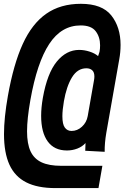

<svg xmlns="http://www.w3.org/2000/svg" viewBox="-20 -788 653 1008"><path d="M1 -84.5Q1 -169 21.5 -285Q51 -451 99.5 -557.2Q148 -663.5 222.8 -715.8Q297.5 -768 404.5 -768Q516 -768 564.5 -706.8Q613 -645.5 613 -552Q613 -514 606 -476L538 -90Q529 -37.5 529.5 9L427.5 3.5L429 -37Q412 -18 386 -8Q360 2 331.5 2Q265 2 230.5 -45.5Q196 -93 196 -179.5Q196 -223 205 -274.5Q228 -403.5 278.2 -464.8Q328.5 -526 395.5 -526Q422.5 -526 450 -517.2Q477.5 -508.5 495 -493.5L502.5 -516Q505.5 -532 505.5 -549.5Q505.5 -594 482.2 -624.2Q459 -654.5 403.5 -654.5Q302.5 -654.5 238.5 -557.2Q174.5 -460 139.5 -263Q122 -164 122 -98.5Q122 -33.5 140.2 6Q158.5 45.5 197.8 64Q237 82.5 301.5 82.5H517.5L497 199.5H271Q177 199.5 117.5 169.2Q58 139 29.5 76.5Q1 14 1 -84.5ZM440.5 -178.5 473.5 -366.5Q475.5 -376.5 475.5 -386.5Q475.5 -409 464 -419.2Q452.5 -429.5 433.5 -429.5Q387 -429.5 358 -382Q329 -334.5 315.5 -256.5Q307.5 -210 307.5 -178Q307.5 -135.5 320.5 -118Q333.5 -100.5 355.5 -100.5Q386 -100.5 410.2 -122.8Q434.5 -145 440.5 -178.5Z"/></svg>

Font: JuliaMono ExtraBold
Style: Italic
Weight: 800
Italic angle: -9°
Monospace: yes
Designer: cormullion
Foundry: corm
Version: Version 0.057; ttfautohint (v1.8.4)